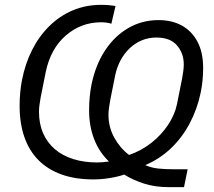

<svg xmlns="http://www.w3.org/2000/svg" viewBox="-20 -729 882 793"><path d="M755 -30 740 44H678Q620 44 574 29Q528 14 493 -8Q467 1 432.5 6.5Q398 12 365 12Q291 12 234 -8.5Q177 -29 138.5 -68Q100 -107 80.5 -163.5Q61 -220 61 -292Q61 -320 63.5 -347Q66 -374 71 -399Q84 -466 112.5 -522.5Q141 -579 183.5 -621Q226 -663 280 -686Q334 -709 398 -709Q416 -709 431.5 -707.5Q447 -706 457 -704L440 -631Q431 -634 420 -635.5Q409 -637 398 -637Q315 -637 252 -582.5Q189 -528 169 -432L148 -327Q145 -311 143 -295.5Q141 -280 141 -268Q141 -218 158 -179Q175 -140 206.5 -113Q238 -86 282.5 -72Q327 -58 381 -58Q392 -58 404.5 -59Q417 -60 430 -62Q390 -100 369 -154Q348 -208 348 -273Q348 -302 350.5 -328.5Q353 -355 358 -380Q375 -462 414.5 -521.5Q454 -581 510.5 -613.5Q567 -646 635 -646Q690 -646 731 -623.5Q772 -601 795.5 -557Q819 -513 819 -448Q819 -422 816.5 -396.5Q814 -371 809 -347Q795 -279 763.5 -219.5Q732 -160 685.5 -116Q639 -72 580 -47Q605 -36 633 -33Q661 -30 691 -30ZM428 -255Q428 -204 452 -160.5Q476 -117 513 -89Q563 -106 604.5 -138.5Q646 -171 674 -213Q702 -255 711 -299L732 -404Q735 -420 737 -435.5Q739 -451 739 -463Q739 -509 711 -541.5Q683 -574 626 -574Q594 -574 566 -562.5Q538 -551 515.5 -529.5Q493 -508 478 -480Q463 -452 456 -419L435 -314Q432 -298 430 -282.5Q428 -267 428 -255Z"/></svg>

Font: IBM Plex Sans
Style: Italic
Weight: 400
Italic angle: -11.31°
Designer: Mike Abbink, Paul van der Laan, Pieter van Rosmalen
Foundry: Bold Monday
Version: Version 3.201